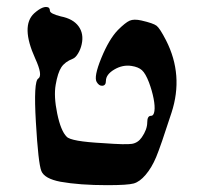

<svg xmlns="http://www.w3.org/2000/svg" viewBox="-20 -776 581 562"><path d="M157 -244Q110 -253 101 -275.5Q92 -298 85 -419Q78 -538 92 -546Q106 -555 83 -605Q40 -700 80 -737Q107 -761 122 -754Q126 -751 126 -745Q126 -736 158 -728Q194 -721 210 -699Q226 -677 219 -646Q216 -632 208.5 -619.5Q201 -607 193 -604Q170 -595 159.5 -579Q149 -563 143 -528Q137 -494 147.5 -443.5Q158 -393 175 -376Q187 -362 282 -357Q349 -352 366.5 -355Q384 -358 395 -374Q411 -397 411 -418Q411 -437 422 -437Q430 -437 432 -451Q434 -465 429.5 -488Q425 -511 416 -535Q406 -561 395.5 -570.5Q385 -580 365 -583Q339 -587 314.5 -572.5Q290 -558 290 -539Q290 -526 280 -525Q270 -524 263 -536Q254 -551 276.5 -606Q299 -661 325 -688Q347 -710 359.5 -715.5Q372 -721 394 -716Q429 -708 438.5 -700.5Q448 -693 466 -658Q518 -556 482 -446Q450 -347 437 -316Q424 -285 406 -264Q389 -244 371.5 -239Q354 -234 294 -234Q213 -234 157 -244Z"/></svg>

Font: Daniel
Style: Regular
Weight: 400
Version: Version 1.1